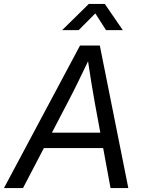

<svg xmlns="http://www.w3.org/2000/svg" viewBox="-50 -960 731 980"><path d="M-29.8 0 358.4 -727.5H459.5L605 0H514.2L433.6 -437Q426.3 -478.5 416.7 -535.9Q407.2 -593.3 393.6 -684.6H417.5Q374.5 -594.2 346.2 -536.9Q317.9 -479.5 295.4 -437L67.4 0ZM141.1 -204.1 154.3 -282.7H514.6L501.5 -204.1ZM351.6 -806.2H268.1V-807.1L403.3 -939.9H484.9L576.2 -807.1V-806.2H491.2L436.5 -891.6Z"/></svg>

Font: Inter 28pt
Style: Italic
Weight: 400
Italic angle: -9.3988°
Designer: Rasmus Andersson
Foundry: rsms
Version: Version 4.001;git-66647c0bb